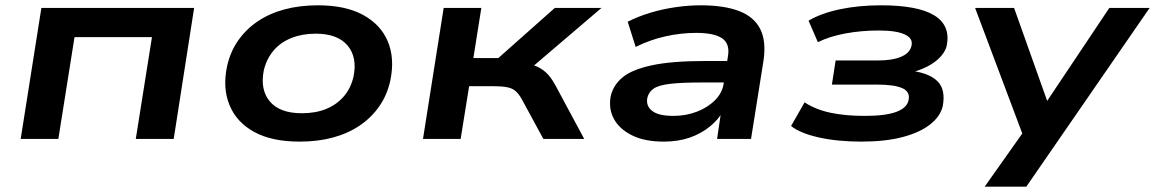

<svg xmlns="http://www.w3.org/2000/svg" viewBox="-20 -524 4355 724"><path d="M58 0 136 -494H712L635 0H492L553 -384H261L200 0Z M1110 10Q1005 10 938.5 -26.5Q872 -63 845.5 -127.5Q819 -192 836 -273Q848 -328 877.5 -370.5Q907 -413 951 -443Q995 -473 1052.5 -488.5Q1110 -504 1179 -504Q1283 -504 1349.5 -467.5Q1416 -431 1442.5 -367.5Q1469 -304 1452 -221Q1440 -166 1410.5 -123.5Q1381 -81 1337 -51Q1293 -21 1236 -5.5Q1179 10 1110 10ZM1118 -97Q1170 -97 1209.5 -113Q1249 -129 1276 -160Q1303 -191 1313 -235Q1328 -308 1290.5 -352.5Q1253 -397 1170 -397Q1120 -397 1079.5 -381Q1039 -365 1012.5 -334.5Q986 -304 975 -260Q960 -186 997.5 -141.5Q1035 -97 1118 -97Z M1575 0 1653 -494H1795L1765 -305H1859L2072 -494H2248L1955 -244L1943 -287Q1977 -284 1999 -275.5Q2021 -267 2039 -250.5Q2057 -234 2074 -203L2183 0H2029L1947 -151Q1935 -172 1922.5 -182Q1910 -192 1890 -195.5Q1870 -199 1839 -199H1749L1717 0Z M2483 10Q2411 10 2363.5 -13.5Q2316 -37 2295 -75.5Q2274 -114 2283 -162Q2293 -204 2328.5 -233Q2364 -262 2439 -278Q2514 -294 2640 -294H2743L2731 -213H2627Q2552 -213 2508 -208Q2464 -203 2445 -190Q2426 -177 2421 -155Q2415 -125 2439 -106Q2463 -87 2519 -87Q2566 -87 2607 -102.5Q2648 -118 2676 -146Q2704 -174 2709 -210L2725 -312Q2733 -359 2703 -379.5Q2673 -400 2605 -400Q2548 -400 2489.5 -387Q2431 -374 2377 -347L2347 -442Q2386 -462 2432.5 -476Q2479 -490 2528 -497Q2577 -504 2622 -504Q2710 -504 2766.5 -482.5Q2823 -461 2846.5 -415Q2870 -369 2859 -295L2812 0H2684L2700 -108H2709Q2690 -74 2657 -47Q2624 -20 2580.5 -5Q2537 10 2483 10Z M3229 10Q3137 10 3066.5 -6Q2996 -22 2963 -49L3014 -138Q3055 -111 3111 -99Q3167 -87 3241 -87Q3319 -87 3359.5 -102Q3400 -117 3406 -146Q3413 -178 3382.5 -191.5Q3352 -205 3288 -205H3117L3131 -296H3291Q3345 -296 3378 -310Q3411 -324 3417 -351Q3424 -379 3392 -394Q3360 -409 3294 -409Q3228 -409 3168.5 -398Q3109 -387 3064 -365L3029 -446Q3076 -474 3147 -489Q3218 -504 3302 -504Q3441 -504 3503 -466Q3565 -428 3550 -352Q3546 -333 3529.5 -313.5Q3513 -294 3486.5 -278.5Q3460 -263 3425 -253L3424 -256Q3489 -246 3517.5 -215Q3546 -184 3535 -124Q3526 -85 3487 -54.5Q3448 -24 3383 -7Q3318 10 3229 10Z M3693 180 3845 -35 3852 25 3657 -494H3804L3936 -123H3915L4163 -494H4315L3850 180Z"/></svg>

Font: Nunito Sans 10pt Expanded
Style: Bold Italic
Weight: 700
Width: 7
Italic angle: -9°
Designer: Vernon Adams
Foundry: Vernon Adams
Version: Version 3.101;gftools[0.9.27]